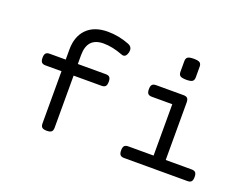

<svg xmlns="http://www.w3.org/2000/svg" viewBox="-104 -876 1407 1091"><g transform="rotate(20 599.5 -331.0)"><path d="M855 -570.3V-633.8Q855 -651.4 864.7 -658.4Q874.5 -665.5 901.4 -665.5Q928.2 -665.5 938 -658.4Q947.8 -651.4 947.8 -633.8V-570.3Q947.8 -552.7 938 -545.7Q928.2 -538.6 901.4 -538.6Q874.5 -538.6 864.7 -545.7Q855 -552.7 855 -570.3ZM544.4 -586.4Q544.4 -582.5 542.5 -572.8Q535.6 -545.4 517.1 -545.4Q512.7 -545.4 506.3 -547.9Q444.3 -571.8 390.6 -571.8Q292 -571.8 292 -465.8V-412.1H460.9Q477.5 -412.1 484.6 -404.1Q491.7 -396 491.7 -377Q491.7 -357.9 484.6 -349.9Q477.5 -341.8 460.9 -341.8H292V-26.9Q292 -9.8 283.9 -2.4Q275.9 4.9 255.9 4.9H254.9Q234.9 4.9 226.8 -2.4Q218.8 -9.8 218.8 -26.9V-341.8H122.1Q105.5 -341.8 98.4 -349.9Q91.3 -357.9 91.3 -377Q91.3 -396 98.4 -404.1Q105.5 -412.1 122.1 -412.1H218.8V-472.2Q218.8 -552.7 263.9 -597.9Q309.1 -643.1 390.6 -643.1Q456.1 -643.1 520.5 -618.2Q544.4 -608.9 544.4 -586.4ZM1135.3 -35.2Q1135.3 -16.1 1128.2 -8.1Q1121.1 0 1104.5 0H721.7Q705.1 0 698 -8.1Q690.9 -16.1 690.9 -35.2Q690.9 -54.2 698 -62.3Q705.1 -70.3 721.7 -70.3H874.5V-380.9H751Q734.4 -380.9 727.3 -388.9Q720.2 -397 720.2 -416Q720.2 -435.1 727.3 -443.1Q734.4 -451.2 751 -451.2H917Q933.6 -451.2 940.7 -443.6Q947.8 -436 947.8 -418V-70.3H1104.5Q1121.1 -70.3 1128.2 -62.3Q1135.3 -54.2 1135.3 -35.2Z"/></g></svg>

Font: Courier Prime Sans
Style: Regular
Weight: 400
Designer: Alan Dague-Greene
Foundry: Quote-Unquote Apps
Version: Version 3.020